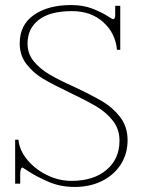

<svg xmlns="http://www.w3.org/2000/svg" viewBox="-20 -730 565 760"><path d="M69 -67Q65 -67 62.5 -59.5Q60 -52 60 -42V-3H40V-177H53Q57 -135 88 -97.5Q119 -60 166 -37Q213 -14 263 -14Q350 -14 401.5 -57.5Q453 -101 453 -173Q453 -219 426.5 -252.5Q400 -286 361 -309Q322 -332 257 -363Q190 -395 151 -418Q112 -441 85 -476Q58 -511 58 -558Q58 -632 114.5 -671Q171 -710 261 -710Q310 -710 346.5 -695.5Q383 -681 404 -667.5Q425 -654 427 -654Q436 -654 436 -670V-707H456V-533H443Q437 -599 388.5 -642.5Q340 -686 265 -686Q178 -686 133.5 -651.5Q89 -617 89 -558Q89 -517 114 -487Q139 -457 175.5 -435.5Q212 -414 274 -386Q344 -353 385.5 -328.5Q427 -304 456 -266Q485 -228 485 -175Q485 -121 458 -79Q431 -37 383.5 -13.5Q336 10 276 10Q218 10 170.5 -11Q123 -32 96.5 -49.5Q70 -67 69 -67Z"/></svg>

Font: Taviraj Thin
Style: Regular
Weight: 250
Designer: Katatrad Team
Foundry: CadsonDemak
Version: Version 1.001